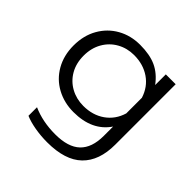

<svg xmlns="http://www.w3.org/2000/svg" viewBox="-189 -649 1033 1033"><g transform="rotate(45 328.0 -132.5)"><path d="M146 200V135Q222 169 318 169Q416 169 462.5 124.5Q509 80 509 -10V-81Q444 15 303 15Q232 15 174 -16.5Q116 -48 83 -106Q50 -164 50 -239Q50 -315 83 -373Q116 -431 173 -463Q230 -495 301 -495Q375 -495 424 -472.5Q473 -450 511 -399V-480H586V-20Q586 102 520 166Q454 230 318 230Q270 230 224 222Q178 214 146 200ZM509 -181V-300Q489 -363 438 -398Q387 -433 317 -433Q264 -433 220.5 -408.5Q177 -384 152 -340Q127 -296 127 -239Q127 -181 152 -137.5Q177 -94 220.5 -70Q264 -46 317 -46Q388 -46 439 -82Q490 -118 509 -181Z"/></g></svg>

Font: Prompt Light
Style: Regular
Weight: 300
Designer: Katatrad Team
Foundry: CadsonDemak
Version: Version 1.001